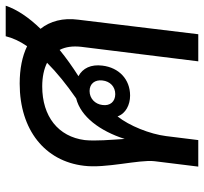

<svg xmlns="http://www.w3.org/2000/svg" viewBox="-41 -674 715 673"><g transform="rotate(-90 316.5 -337.5)"><path d="M88 -154 69 0H162L176 -113C183 -169 212 -242 245 -283C255 -254 286 -239 318 -239C375 -239 416 -278 423 -336C428 -376 414 -405 386 -420C419 -441 450 -463 478 -486C489 -465 492 -440 489 -411L438 0H533L584 -421C591 -474 579 -519 552 -553C592 -594 620 -636 633 -675H526C520 -651 509 -626 491 -600C456 -617 412 -626 360 -626C197 -626 88 -537 72 -401C62 -325 94 -208 88 -154ZM162 -398C174 -491 245 -547 350 -547C383 -547 411 -541 433 -530C399 -496 357 -462 308 -428C244 -412 194 -345 166 -258C163 -307 158 -359 162 -398ZM285 -336C288 -362 308 -381 334 -381C360 -381 374 -362 371 -336C368 -309 349 -291 323 -291C297 -291 281 -309 285 -336Z"/></g></svg>

Font: TPK Tissa Web Medium
Style: Italic
Weight: 500
Italic angle: -7°
Designer: Jacques Le Bailly, Suppakit Chalermlarp | Katatrad Co.,Ltd.
Foundry: Jacques Le Bailly, Cadson Demak Co.,Ltd.
Version: Version 5.000;Glyphs 3.1.2 (3151)